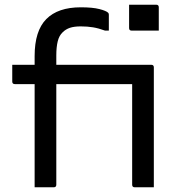

<svg xmlns="http://www.w3.org/2000/svg" viewBox="-20 -795 790 815"><path d="M528 -775H643Q654 -775 654 -764V-665H539Q528 -665 528 -676ZM219 -11Q219 0 208 0H127V-438H43Q32 -438 32 -449V-520H127V-557Q127 -664 176.5 -714Q226 -764 323 -764Q373 -764 402 -756.5Q431 -749 439 -741Q442 -738 442 -733V-665H426Q399 -675 375 -679Q351 -683 323 -683Q295 -683 277 -677Q259 -671 246 -658Q231 -644 225 -619.5Q219 -595 219 -560V-520H622Q633 -520 633 -509V0H552Q541 0 541 -11V-438H219Z"/></svg>

Font: Recursive Sn Lnr St
Style: Regular
Weight: 400
Version: Version 1.079;hotconv 1.0.112;makeotfexe 2.5.65598; ttfautoh